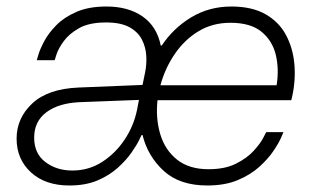

<svg xmlns="http://www.w3.org/2000/svg" viewBox="-20 -560 971 590"><path d="M193 10Q119 10 75 -30.5Q31 -71 31 -134Q31 -197 79 -242Q127 -287 221 -291L418 -299L426 -338Q431 -362 429.5 -388.5Q428 -415 416 -438.5Q404 -462 377.5 -476.5Q351 -491 306 -491Q254 -491 223 -473.5Q192 -456 175.5 -433Q159 -410 153.5 -392.5Q148 -375 148 -375H93Q93 -375 98 -392Q103 -409 116 -433.5Q129 -458 153 -482.5Q177 -507 215 -523.5Q253 -540 307 -540Q374 -540 418 -509.5Q462 -479 474 -420H477Q513 -474 568 -507Q623 -540 691 -540Q754 -540 795.5 -516.5Q837 -493 858.5 -453Q880 -413 884.5 -364Q889 -315 878 -264L875 -252H464Q458 -196 472.5 -147.5Q487 -99 524 -69.5Q561 -40 621 -40Q671 -40 705 -57Q739 -74 759.5 -96.5Q780 -119 789 -136.5Q798 -154 798 -154H851Q851 -154 844 -137.5Q837 -121 820.5 -96.5Q804 -72 777 -47.5Q750 -23 710.5 -6.5Q671 10 617 10Q532 10 483 -35Q434 -80 418 -145H415Q415 -145 407.5 -129.5Q400 -114 384 -91Q368 -68 342 -44.5Q316 -21 279.5 -5.5Q243 10 193 10ZM473 -298H830Q838 -348 827.5 -391.5Q817 -435 783.5 -462.5Q750 -490 688 -490Q633 -490 590 -464Q547 -438 517 -394Q487 -350 473 -298ZM202 -36Q253 -36 294 -62.5Q335 -89 363 -131Q391 -173 401 -222L407 -253L224 -246Q160 -243 122.5 -215Q85 -187 85 -137Q85 -88 119.5 -62Q154 -36 202 -36Z"/></svg>

Font: Be Vietnam Pro ExtraLight
Style: Italic
Weight: 200
Italic angle: -12°
Designer: Lam Bao, Tony Le, Vietanh Nguyen
Foundry: Yellow Type Foundry
Version: Version 1.002; ttfautohint (v1.8.3)